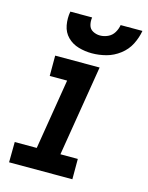

<svg xmlns="http://www.w3.org/2000/svg" viewBox="-113 -815 681 885"><g transform="rotate(15 227.5 -372.0)"><path d="M18 0H320V-97H237L308 -530H96V-433H179L124 -97H19ZM256 -584Q290 -584 324 -593Q358 -602 387.5 -624.5Q417 -647 433 -678.5Q449 -710 455 -744H351Q348 -725 337.5 -707.5Q327 -690 308.5 -681.5Q290 -673 271 -673Q253 -673 237 -681.5Q221 -690 216.5 -708Q212 -726 215 -744H111Q105 -711 111 -678.5Q117 -646 139 -624Q161 -602 192 -593Q223 -584 256 -584Z"/></g></svg>

Font: Iosevka Sparkle SmBdObl
Style: Regular
Weight: 600
Italic angle: -9°
Designer: Belleve Invis
Foundry: Belleve Invis
Version: Version 4.5.0; ttfautohint (v1.8.3)